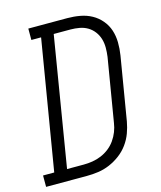

<svg xmlns="http://www.w3.org/2000/svg" viewBox="-141 -816 751 896"><g transform="rotate(-15 235.0 -367.5)"><path d="M-30 0V-55H24L128 -680H81V-735H270Q301 -735 331 -729.5Q361 -724 386.5 -710Q412 -696 431 -673.5Q450 -651 459 -623.5Q468 -596 468.5 -565Q469 -534 464 -503L413 -197Q408 -169 398 -142Q388 -115 370.5 -91Q353 -67 329 -49Q305 -31 278 -19.5Q251 -8 223 -4Q195 0 167 0ZM86 -55H167Q188 -55 209.5 -58.5Q231 -62 251.5 -70.5Q272 -79 290 -93Q308 -107 321 -125.5Q334 -144 342 -164.5Q350 -185 353 -206L404 -512Q407 -534 407 -556Q407 -578 401 -598Q395 -618 382.5 -634.5Q370 -651 352.5 -661.5Q335 -672 313.5 -676Q292 -680 270 -680H189Z"/></g></svg>

Font: Iosevka Slab Light Oblique
Style: Regular
Weight: 300
Italic angle: -9°
Monospace: yes
Designer: Belleve Invis
Foundry: Belleve Invis
Version: Version 11.1.1; ttfautohint (v1.8.3)